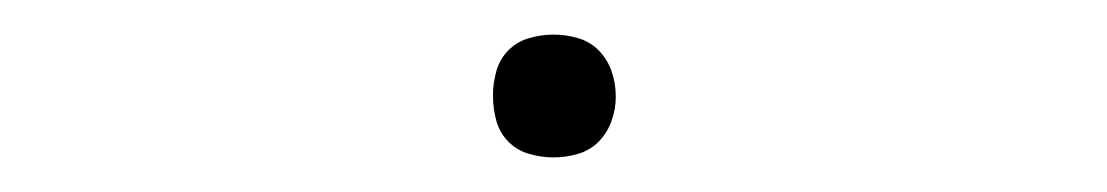

<svg xmlns="http://www.w3.org/2000/svg" viewBox="-20 -83 640 111"><path d="M300 8Q293 8 286 6Q279 4 274 -1Q269 -6 267 -13Q265 -20 265 -28Q265 -35 267 -42Q269 -49 274 -54Q279 -59 286 -61Q293 -63 300 -63Q307 -63 314 -61Q321 -59 326 -54Q331 -49 333.5 -42Q336 -35 336 -27Q336 -20 333.5 -13Q331 -6 326 -1Q321 4 314 6Q307 8 300 8Z"/></svg>

Font: Iosevka HT Thin Extended
Style: Regular
Weight: 100
Width: 7
Monospace: yes
Designer: Belleve Invis
Foundry: Belleve Invis
Version: Version 32.3.0; ttfautohint (v1.8.4)